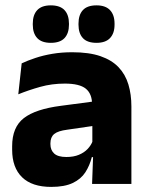

<svg xmlns="http://www.w3.org/2000/svg" viewBox="-20 -704 567 735"><path d="M483 0H332.5L337 -123L333.5 -130.5V-284L332.5 -304Q332.5 -345 308.5 -364.5Q284.5 -384 228 -384Q178.5 -384 134 -371.5Q89.5 -359 50 -343L63 -461.5Q86.5 -472.5 115.8 -482.2Q145 -492 180.5 -498Q216 -504 256.5 -504Q321 -504 364.5 -489Q408 -474 434 -446.5Q460 -419 471.5 -380.8Q483 -342.5 483 -296.5ZM176 11.5Q102.5 11.5 64.5 -25.5Q26.5 -62.5 26.5 -131V-144.5Q26.5 -217 71.2 -251.8Q116 -286.5 213.5 -299L345.5 -316.5L354.5 -224.5L237.5 -207.5Q202 -203 187.5 -191Q173 -179 173 -155.5V-152Q173 -129.5 187.5 -116.2Q202 -103 234 -103Q262 -103 282.2 -111.5Q302.5 -120 315.5 -133.8Q328.5 -147.5 335 -164.5L356.5 -102.5H331.5Q323.5 -70.5 306.8 -44.5Q290 -18.5 258.5 -3.5Q227 11.5 176 11.5ZM174.5 -540Q139.5 -540 122.5 -558.2Q105.5 -576.5 105.5 -609.5V-613.5Q105.5 -647 122.5 -665.2Q139.5 -683.5 174.5 -683.5Q210 -683.5 227 -665.2Q244 -647 244 -613.5V-609.5Q244 -576.5 227 -558.2Q210 -540 174.5 -540ZM349.5 -540Q314 -540 297.2 -558.2Q280.5 -576.5 280.5 -609.5V-613.5Q280.5 -647 297.2 -665.2Q314 -683.5 349.5 -683.5Q384 -683.5 401.2 -665.2Q418.5 -647 418.5 -613.5V-609.5Q418.5 -576.5 401.2 -558.2Q384 -540 349.5 -540Z"/></svg>

Font: Anek Devanagari
Style: Bold
Weight: 700
Designer: Kailash Malviya (Devanagari) & Yesha Goshar (Latin)
Foundry: Ek Type
Version: Version 1.003